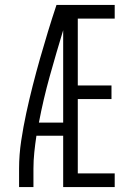

<svg xmlns="http://www.w3.org/2000/svg" viewBox="-20 -755 540 775"><path d="M57 0V-74Q57 -130 65.5 -186.5Q74 -243 86 -298.5Q98 -354 112 -409Q126 -464 141.5 -518.5Q157 -573 173.5 -627Q190 -681 208 -735H443V-680H294V-410H430V-355H294V-55H443V0H235V-207H127Q122 -174 118.5 -140.5Q115 -107 115 -74V0ZM235 -260V-633Q207 -541 181 -448Q155 -355 137 -260Z"/></svg>

Font: Iosevka Term Curly Light
Style: Regular
Weight: 300
Designer: Belleve Invis
Foundry: Belleve Invis
Version: Version 32.3.0